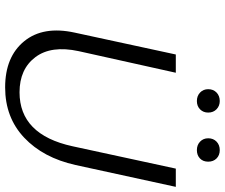

<svg xmlns="http://www.w3.org/2000/svg" viewBox="-84 -785 875 747"><g transform="rotate(90 353.5 -411.5)"><path d="M327 -784Q327 -804 340 -816.5Q353 -829 373 -829Q392 -829 405 -816.5Q418 -804 418 -784Q418 -765 405.5 -752.5Q393 -740 373 -740Q353 -740 340 -752.5Q327 -765 327 -784ZM518 -784Q518 -804 531 -816.5Q544 -829 564 -829Q584 -829 596.5 -816.5Q609 -804 609 -784Q609 -764 596.5 -752Q584 -740 564 -740Q544 -740 531 -752.5Q518 -765 518 -784ZM320 6Q201 6 140.5 -68Q80 -142 107 -265L192 -658H263L179 -280Q156 -173 202.5 -111.5Q249 -50 339 -50Q504 -50 549 -256L636 -658H707L622 -268Q594 -142 515.5 -68Q437 6 320 6Z"/></g></svg>

Font: EauTest
Style: Italic
Weight: 400
Italic angle: -12°
Designer: Christian Thalmann (Catharsis Fonts)
Version: Version 0.001;PS 000.001;hotconv 1.0.88;makeotf.lib2.5.64775